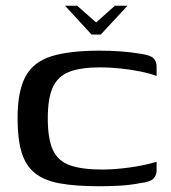

<svg xmlns="http://www.w3.org/2000/svg" viewBox="-20 -641 594 667"><path d="M206 -621H248L314 -563L379 -621H423L330 -521H298ZM41 -230Q41 -324 68.5 -375Q96 -426 158.5 -445.5Q221 -465 326 -465Q364 -465 398.5 -462.5Q433 -460 470 -454Q503 -449 513.5 -438.5Q524 -428 524 -410V-377Q501 -386 466 -393Q431 -400 394.5 -403.5Q358 -407 329 -407Q262 -407 222 -392Q182 -377 164 -339Q146 -301 146 -230Q146 -159 163.5 -120.5Q181 -82 222.5 -67Q264 -52 336 -52Q377 -52 429 -59Q481 -66 524 -79V-48Q524 -32 513 -20.5Q502 -9 468 -5Q432 2 396 4Q360 6 323 6Q242 6 187.5 -4Q133 -14 101 -40Q69 -66 55 -112Q41 -158 41 -230Z"/></svg>

Font: Genos Medium
Style: Regular
Weight: 500
Designer: Robert E. Leuschke
Foundry: Robert E. Leuschke
Version: Version 1.010; ttfautohint (v1.8.3)